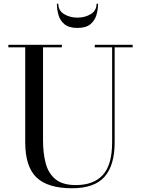

<svg xmlns="http://www.w3.org/2000/svg" viewBox="-20 -989 756 1024"><path d="M291 -969Q291 -932.5 321.8 -913.8Q352.5 -895 393 -895Q433.5 -895 464.2 -913.8Q495 -932.5 495 -969H503Q503 -938.5 494.2 -908.8Q485.5 -879 461.8 -859.5Q438 -840 393 -840Q348 -840 324.2 -859.5Q300.5 -879 292 -908.8Q283.5 -938.5 283.5 -969ZM24.5 -750H310V-736.5H209.5V-240Q209.5 -174 223.2 -120Q237 -66 274.8 -34Q312.5 -2 384.5 -2Q480 -2 529 -56.5Q578 -111 578 -230V-736.5H485.5V-750H687.5V-736.5H591.5V-230Q591.5 -106.5 537.2 -45.8Q483 15 364.5 15Q234.5 15 174.5 -42.8Q114.5 -100.5 114.5 -230V-736.5H24.5Z"/></svg>

Font: Bodoni Moda 16pt
Style: Regular
Weight: 400
Version: Version 2.3